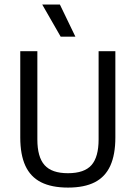

<svg xmlns="http://www.w3.org/2000/svg" viewBox="-20 -821 599 848"><path d="M280.5 7.5Q208 7.5 161.2 -16.2Q114.5 -40 92 -89Q69.5 -138 69.5 -214V-595H145V-205Q145 -127.5 176.8 -91.8Q208.5 -56 280 -56Q352.5 -56 384 -91.8Q415.5 -127.5 415.5 -205V-595H489.5V-214Q489.5 -138 467.2 -89Q445 -40 398.8 -16.2Q352.5 7.5 280.5 7.5ZM248 -659 166.5 -801H244.5L313 -659Z"/></svg>

Font: Encode Sans SC Condensed
Style: Regular
Weight: 400
Width: 3
Designer: Multiple Designers
Foundry: Impallari Type
Version: Version 3.002